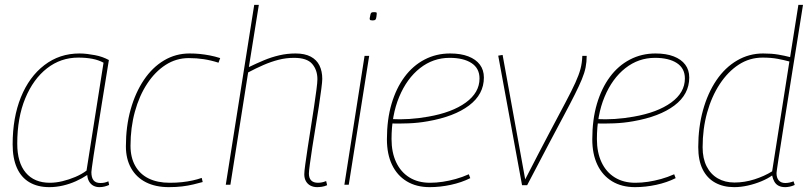

<svg xmlns="http://www.w3.org/2000/svg" viewBox="-20 -760 3333 790"><path d="M389 10Q375 10 364 4Q353 -2 346.5 -13.5Q340 -25 339 -40Q318 -26 292.5 -14.5Q267 -3 239 3.5Q211 10 183 10Q135 10 101 -10Q67 -30 49.5 -69.5Q32 -109 32 -166Q32 -276 66 -360Q100 -444 162.5 -492Q225 -540 307 -540Q323 -540 339 -538Q355 -536 371 -533Q387 -530 401 -525Q415 -520 428 -513Q411 -410 399 -334Q387 -258 378.5 -205Q370 -152 365 -119Q360 -86 358 -70Q356 -54 356 -52Q356 -29 365 -18Q374 -7 393 -7Q402 -7 409.5 -8.5Q417 -10 426 -14L429 1Q420 5 410 7.5Q400 10 389 10ZM336 -58 406 -502Q386 -513 360 -518Q334 -523 302 -523Q230 -523 173.5 -479Q117 -435 84 -355.5Q51 -276 51 -169Q51 -91 86 -49.5Q121 -8 185 -8Q210 -8 237 -14.5Q264 -21 290 -32Q316 -43 336 -58Z M675 10Q620 10 580.5 -10Q541 -30 519.5 -68Q498 -106 498 -158Q498 -240 517.5 -309.5Q537 -379 572 -431Q607 -483 655 -511.5Q703 -540 760 -540Q782 -540 802 -538Q822 -536 843 -532Q864 -528 886 -521L879 -502Q848 -512 818.5 -516.5Q789 -521 757 -521Q705 -521 661.5 -493Q618 -465 585.5 -415.5Q553 -366 535 -300.5Q517 -235 517 -160Q517 -112 536.5 -77.5Q556 -43 592 -25.5Q628 -8 678 -8Q706 -8 729 -10.5Q752 -13 772.5 -17.5Q793 -22 810 -28L814 -11Q796 -6 775 -1Q754 4 729.5 7Q705 10 675 10Z M1251 -46Q1251 -27 1260.5 -17.5Q1270 -8 1288 -8Q1296 -8 1304 -9.5Q1312 -11 1322 -15L1326 2Q1315 7 1304 8.5Q1293 10 1285 10Q1270 10 1258 4Q1246 -2 1239 -14Q1232 -26 1232 -43Q1232 -54 1236 -83Q1240 -112 1246 -152Q1252 -192 1259 -235.5Q1266 -279 1272 -319.5Q1278 -360 1282 -390.5Q1286 -421 1286 -434Q1286 -472 1264.5 -497Q1243 -522 1190 -522Q1157 -522 1126 -514Q1095 -506 1064 -492.5Q1033 -479 1001 -462L928 0H909L1026 -740H1045L1004 -484Q1035 -499 1066 -512Q1097 -525 1129.5 -532.5Q1162 -540 1196 -540Q1234 -540 1258.5 -527Q1283 -514 1294.5 -490.5Q1306 -467 1306 -435Q1306 -424 1302 -393.5Q1298 -363 1292 -322.5Q1286 -282 1278.5 -238Q1271 -194 1265 -154Q1259 -114 1255 -85Q1251 -56 1251 -46Z M1397 0 1480 -530H1499L1415 0ZM1519 -710Q1525 -710 1528 -709Q1531 -708 1530 -702Q1529 -690 1527.5 -684.5Q1526 -679 1522.5 -677.5Q1519 -676 1512 -676Q1508 -676 1504.5 -677Q1501 -678 1501 -684Q1503 -696 1504.5 -701.5Q1506 -707 1509 -708.5Q1512 -710 1519 -710Z M1591 -270Q1625 -268 1664.5 -270.5Q1704 -273 1742 -280Q1840 -297 1896.5 -338Q1953 -379 1953 -437Q1953 -479 1920 -500.5Q1887 -522 1830 -522Q1762 -522 1708 -479.5Q1654 -437 1622.5 -361.5Q1591 -286 1591 -188Q1591 -133 1610 -92.5Q1629 -52 1664.5 -30Q1700 -8 1749 -8Q1775 -8 1801.5 -12Q1828 -16 1855 -23.5Q1882 -31 1909 -43L1915 -27Q1879 -9 1835 0.5Q1791 10 1748 10Q1693 10 1653.5 -14Q1614 -38 1593 -82Q1572 -126 1572 -187Q1572 -268 1591 -332.5Q1610 -397 1644.5 -443.5Q1679 -490 1727 -515Q1775 -540 1832 -540Q1876 -540 1907 -528Q1938 -516 1954.5 -494Q1971 -472 1971 -441Q1971 -372 1910 -326Q1849 -280 1740 -261Q1701 -254 1661 -252.5Q1621 -251 1587 -252Z M2149 2H2128L2030 -531L2048 -534L2141 -22Q2200 -137 2240.5 -213.5Q2281 -290 2307 -339Q2333 -388 2347.5 -420Q2362 -452 2368.5 -476.5Q2375 -501 2376 -530H2394Q2394 -505 2389.5 -482.5Q2385 -460 2374 -433.5Q2363 -407 2345 -371Q2327 -335 2300 -284.5Q2273 -234 2236 -164Q2199 -94 2149 2Z M2436 -270Q2470 -268 2509.5 -270.5Q2549 -273 2587 -280Q2685 -297 2741.5 -338Q2798 -379 2798 -437Q2798 -479 2765 -500.5Q2732 -522 2675 -522Q2607 -522 2553 -479.5Q2499 -437 2467.5 -361.5Q2436 -286 2436 -188Q2436 -133 2455 -92.5Q2474 -52 2509.5 -30Q2545 -8 2594 -8Q2620 -8 2646.5 -12Q2673 -16 2700 -23.5Q2727 -31 2754 -43L2760 -27Q2724 -9 2680 0.5Q2636 10 2593 10Q2538 10 2498.5 -14Q2459 -38 2438 -82Q2417 -126 2417 -187Q2417 -268 2436 -332.5Q2455 -397 2489.5 -443.5Q2524 -490 2572 -515Q2620 -540 2677 -540Q2721 -540 2752 -528Q2783 -516 2799.5 -494Q2816 -472 2816 -441Q2816 -372 2755 -326Q2694 -280 2585 -261Q2546 -254 2506 -252.5Q2466 -251 2432 -252Z M3211 10Q3195 10 3184 4.5Q3173 -1 3166.5 -12Q3160 -23 3157 -38Q3139 -25 3112.5 -14Q3086 -3 3057 3.5Q3028 10 3001 10Q2956 10 2922.5 -8.5Q2889 -27 2871 -63.5Q2853 -100 2853 -155Q2853 -236 2872.5 -306.5Q2892 -377 2927.5 -429.5Q2963 -482 3012.5 -511Q3062 -540 3120 -540Q3155 -540 3181.5 -535.5Q3208 -531 3231 -525L3265 -740H3284Q3273 -667 3261.5 -598.5Q3250 -530 3240.5 -468Q3231 -406 3222 -351.5Q3213 -297 3206 -251Q3199 -205 3193 -168Q3187 -131 3183 -104.5Q3179 -78 3177 -64Q3175 -50 3175 -48Q3175 -28 3184.5 -17.5Q3194 -7 3211 -7Q3220 -7 3229 -9Q3238 -11 3245 -14L3250 1Q3239 6 3229 8Q3219 10 3211 10ZM3002 -9Q3043 -9 3084 -22Q3125 -35 3157 -55L3228 -507Q3206 -513 3179.5 -518Q3153 -523 3118 -523Q3064 -523 3019.5 -494Q2975 -465 2941.5 -414Q2908 -363 2889.5 -296.5Q2871 -230 2871 -154Q2871 -108 2887.5 -75.5Q2904 -43 2933.5 -26Q2963 -9 3002 -9Z"/></svg>

Font: Georama ExtraCondensed Thin Thin
Style: Italic
Weight: 250
Italic angle: -9°
Version: Version 1.001